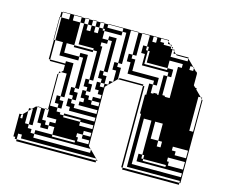

<svg xmlns="http://www.w3.org/2000/svg" viewBox="-84 -664 919 784"><g transform="rotate(15 375.5 -272.0)"><path d="M267 -552V-550H283V-536H347V-520H275V-528H267V-550H251V-552ZM585 -500 581 -504H563V-488H635V-500ZM667 -456V-468L663 -472H651V-456ZM139 -408V-392H203V-376H123V-408ZM731 -216V-354L725 -360H715V-216ZM171 -168V-184H155V-216H171V-200H187V-168ZM667 -216V-168H731V-152H651V-216H635V-144H659V-136H667V-120H683V-104H731V-136H667V-120H683V-104H659V-136H635V-144H619V-456H651V-408H667V-456H679L683 -452V-392H693L699 -386V-200H731V-184H683V-216ZM43 -72H35V-88H43ZM331 -88V-104H275V-120H299V-88ZM135 -150H123V-104H139V-88H155V-72H123V-88H107V-150H123V-152H135ZM659 -48V-56H563V-72H555V-56H563V-48ZM299 -72V-88H275V-72H283V-56H275V-72H283V-56H331V-72ZM43 -40H35V-56H43ZM427 -408V-392H539V-360H523V-24H731V-40H539V-72H555V-168H571V-144H603V-120H619V-144H603V-456H619V-472H563V-440H587V-408H571V-360H555V-408H571V-424H459V-472H443V-504H459V-550H427V-552H539V-546L549 -536H555V-530L557 -528H563V-522L565 -520H571V-514L581 -504H635V-500L663 -472H667V-468L679 -456H683V-452L685 -450V-400L693 -392H699V-386L725 -360H731V-354L735 -350V0H731V-8H507V-360H523V-376H411V-408ZM43 -40V-24H35V-40ZM491 -550H475V-528H491ZM555 -520V-528H539V-520ZM571 -504V-514L565 -520H563V-522L557 -528H555V-530L549 -536H539V-546L535 -550H507V-536H523V-528H539V-520H563V-504ZM379 -456H363V-504H379ZM563 -432V-440H475V-488H467V-504H459V-488H467V-432ZM379 -456V-408H363V-456ZM427 -408H411V-424H395V-456H411V-550H379V-504H363V-536H347V-550H283V-552H411V-550H427V-456H411V-440H427ZM667 -360H651V-408H667ZM283 -360H267V-408H283ZM667 -312H651V-360H667ZM283 -360V-312H267V-360ZM571 -312H555V-360H571ZM139 -408H123V-432H91V-528H85V-550H91V-528H123V-550H91V-552H171V-550H187V-528H203V-504H219V-528H203V-550H187V-552H203V-550H219V-528H235V-504H251V-528H235V-550H219V-552H235V-550H251V-528H267V-520H275V-504H331V-360H315V-344H331V-312H315V-328H299V-360H315V-488H299V-504H275V-488H299V-472H275V-456H283V-408H267V-432H251V-440H187V-528H171V-550H139V-528H171V-432H251V-424H171V-432H139ZM155 -312V-320L171 -336V-312ZM667 -264H651V-312H667ZM571 -264H555V-312H571ZM187 -264H171V-312H147L155 -320V-344H91V-350H85V-432H83V-528H85V-432H91V-350H155V-360H187ZM667 -216H651V-264H667ZM571 -216H555V-264H571ZM187 -264V-216H171V-264ZM219 -264V-248H235V-216H219V-232H203V-264H219V-392H203V-408H235V-264ZM571 -168H555V-216H571ZM155 -120V-136H171V-120ZM43 -56H35V-72H43ZM75 -72V-136H71L85 -150H91V-152H107V-150H91V-72ZM731 -56V-88H659V-72H667V-56H659V-72H667V-56ZM59 -24V-40H75V-24ZM43 -88V-104H39L59 -124V-136H71L59 -124V-72H75V-56H91V-40H107V-24H347V-38L345 -40H107V-56H179V-48H275V-56H179V-88H155V-104H179V-120H139V-152H135V-300L139 -304V-312H147L139 -304V-168H171V-152H187V-144H203V-136H275V-120H331V-136H275V-144H203V-152H331V-168H219V-184H203V-216H219V-200H235V-184H331V-200H251V-216H267V-232H251V-264H267V-280H251V-312H267V-296H283V-264H267V-248H283V-232H299V-216H331V-232H299V-248H331V-264H315V-280H299V-312H315V-296H331V-312H347V-328H363V-376H347V-408H363V-392H379V-344L335 -300V-50L345 -40H347V-38L377 -8H379V-6L385 0H379V-6L377 -8H59V-24H43V-8H35V-24H43V0H379V8H43V0H35V-8H27V-104H39L35 -100V-88ZM731 8H491V0H485V-344H379L385 -350H485V-344H491V0H731ZM646 -216H518V-224H510V-232H502V-312H510V-324H534V-328H550V-324H566V-328H582V-324H614V-328H662V-312H660V-296H662V-280H660V-264H662V-248H660V-224H646Z"/></g></svg>

Font: Rubik Broken Fax
Style: Regular
Weight: 400
Designer: Hubert and Fischer, NaN
Foundry: Hubert and Fischer, NaN
Version: Version 2.201